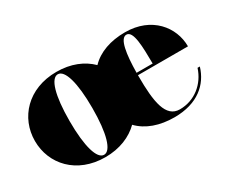

<svg xmlns="http://www.w3.org/2000/svg" viewBox="-85 -698 1102 936"><g transform="rotate(-30 466.0 -230.0)"><path d="M26.5 -230C26.5 -100 124.5 10 285.5 10C366.5 10 432 -18 476.5 -62C522.5 -14 592 10 674.5 10C805.5 10 878.5 -56 904.5 -143H891.5C866.5 -65 799.5 -10.5 716.5 -10.5C637.5 -10.5 622 -106 622 -250C622 -252.5 622 -255 622 -257H903.5C903.5 -366 820.5 -470 671.5 -470C589.5 -470 521 -446 475.5 -398.5C431 -442.5 366.5 -470 285.5 -470C124.5 -470 26.5 -360 26.5 -230ZM221.5 -230C221.5 -374 246.5 -456.5 285.5 -456.5C324.5 -456.5 349.5 -374 349.5 -230C349.5 -86 324.5 -3.5 285.5 -3.5C246.5 -3.5 221.5 -86 221.5 -230ZM671.5 -456.5C710.5 -456.5 711.5 -365.5 712.5 -270.5H622C623.5 -375 635 -456.5 671.5 -456.5Z"/></g></svg>

Font: Bodoni* 16pt Fatface
Style: Regular
Weight: 900
Version: Version 2.3